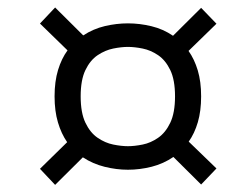

<svg xmlns="http://www.w3.org/2000/svg" viewBox="-20 -634 690 526"><path d="M131 -127.5 89.5 -171.5 164 -244.5Q148 -267.5 138.8 -298.5Q129.5 -329.5 129.5 -370Q129.5 -411 139 -442.2Q148.5 -473.5 165 -496L89.5 -569.5L131 -613.5L208 -537Q235.5 -555 267.2 -562.5Q299 -570 330.5 -570Q362.5 -570 394.8 -562.2Q427 -554.5 454 -536L531 -612.5L573 -569L496.5 -494.5Q512.5 -472 521.8 -441.2Q531 -410.5 531 -370Q531 -330 522 -299.2Q513 -268.5 497 -246L573 -172.5L531 -128.5L455 -204Q428 -185.5 395.5 -177.2Q363 -169 330.5 -169Q299 -169 266.8 -177Q234.5 -185 207 -203ZM330.5 -233.5Q348.5 -233.5 370.8 -238Q393 -242.5 413.2 -256.5Q433.5 -270.5 446.5 -297.8Q459.5 -325 459.5 -370Q459.5 -415 446.5 -442Q433.5 -469 413.2 -482.8Q393 -496.5 370.8 -501Q348.5 -505.5 330.5 -505.5Q312.5 -505.5 290.2 -501Q268 -496.5 247.5 -482.8Q227 -469 214 -442Q201 -415 201 -370Q201 -325 214 -297.8Q227 -270.5 247.5 -256.5Q268 -242.5 290.2 -238Q312.5 -233.5 330.5 -233.5Z"/></svg>

Font: Trispace Light
Style: Regular
Weight: 300
Designer: Tyler Finck
Foundry: Etcetera Type Company
Version: Version 1.210; ttfautohint (v1.8.3)